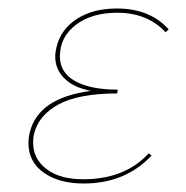

<svg xmlns="http://www.w3.org/2000/svg" viewBox="-20 -429 438 452"><path d="M377 -360 370 -353Q327 -399 256 -399Q196 -399 158.5 -370.5Q121 -342 121 -296Q121 -258 157 -238Q193 -218 257 -218L256 -209Q165 -209 117.5 -183Q70 -157 60 -113Q58 -106 58 -93Q58 -55 89.5 -31Q121 -7 176 -7Q274 -7 330 -68L337 -63Q275 3 177 3Q119 3 83 -22.5Q47 -48 47 -92Q47 -104 50 -117Q70 -199 194 -215Q153 -223 131.5 -244.5Q110 -266 110 -296Q110 -306 113 -318Q123 -360 161 -384.5Q199 -409 255 -409Q333 -409 377 -360Z"/></svg>

Font: Ysabeau Infant Hairline
Style: Italic
Weight: 100
Italic angle: -12°
Designer: Christian Thalmann (Catharsis Fonts)
Version: Version 0.003